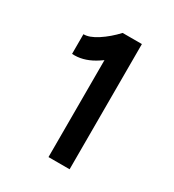

<svg xmlns="http://www.w3.org/2000/svg" viewBox="-116 -875 522 575"><g transform="rotate(30 145.0 -587.5)"><path d="M136.2 -764.2 142.8 -804.2H209.2V-371.2H136.2ZM142.8 -804.4 190.8 -755.8Q152.4 -714.4 115.7 -693Q79 -671.6 42.8 -674.2V-742.2Q62.6 -741.6 90.2 -759.5Q117.8 -777.4 142.8 -804.4Z"/></g></svg>

Font: 寒蝉端黑体 Light
Style: Regular
Weight: 300
Designer: ChillDuanSans {Warren2060}; 
Source Han Sans {Ryoko NISHIZUKA 西塚涼子 (kana, bopomofo & ideographs); Paul D. Hunt (Latin, G
Foundry: ChillType&Adobe
Version: Version 1.300;Glyphs 3.3 (3306)